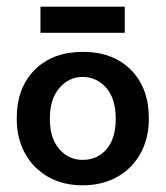

<svg xmlns="http://www.w3.org/2000/svg" viewBox="-20 -545 495 574"><path d="M30 0ZM425 -191Q425 -282 371.5 -336Q318 -390 228 -390Q138 -390 84 -336.5Q30 -283 30 -190Q30 -132 54.5 -87Q79 -42 123.5 -16.5Q168 9 227 9Q286 9 331 -16.5Q376 -42 400.5 -87Q425 -132 425 -191ZM326 -190Q326 -131 298.5 -99Q271 -67 227 -67Q185 -67 157 -99.5Q129 -132 129 -190Q129 -249 157.5 -282Q186 -315 227 -315Q269 -315 297.5 -282.5Q326 -250 326 -190ZM101 -447H353V-525H101Z"/></svg>

Font: Cambay Devanagari
Style: Regular
Weight: 700
Designer: Pooja Saxena
Foundry: Pooja Saxena
Version: Version 1.095;PS 001.095;hotconv 1.0.70;makeotf.lib2.5.58329